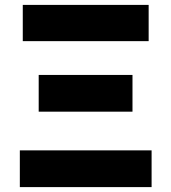

<svg xmlns="http://www.w3.org/2000/svg" viewBox="-20 -764 699 784"><path d="M61 0H599V-150H61ZM138 -308H521V-458H138ZM73 -596H587V-744H73Z"/></svg>

Font: Noto Sans CJK Black
Style: Bold
Weight: 900
Designer: Ryoko NISHIZUKA (kana & ideographs); Paul D. Hunt (Latin, Greek & Cyrillic); Wenlong ZHANG (bopomofo); Sandoll Communica
Foundry: Adobe Systems Incorporated
Version: Version 1.000;PS 1;hotconv 1.0.78;makeotf.lib2.5.61930